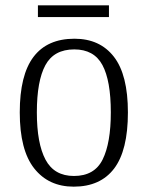

<svg xmlns="http://www.w3.org/2000/svg" viewBox="-20 -689 553 719"><path d="M256 10Q162 10 108 -58.5Q54 -127 54 -268Q54 -408 105.5 -476Q157 -544 259 -544Q354 -544 406.5 -476.5Q459 -409 459 -268Q459 -126 407.5 -58Q356 10 256 10ZM257 -30Q334 -30 364.5 -92Q395 -154 395 -268Q395 -387 363.5 -445.5Q332 -504 258 -504Q182 -504 150 -445Q118 -386 118 -268Q118 -152 150.5 -91Q183 -30 257 -30ZM122 -625V-669H388V-625Z"/></svg>

Font: Noto Serif Tamil SemiCondensed Light
Style: Italic
Weight: 300
Width: 4
Italic angle: -12°
Designer: Indian Type Foundry, Tom Grace, and the Monotype Design Team
Foundry: Monotype Imaging Inc.
Version: Version 2.003; ttfautohint (v1.8.4.7-5d5b)